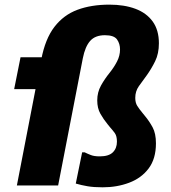

<svg xmlns="http://www.w3.org/2000/svg" viewBox="-20 -791 729 819"><path d="M418.2 8Q380.1 8 353.7 3.5Q327.2 -1 303.2 -8L330.4 -141.2H341.2Q353.8 -134.9 367.9 -129.5Q381.9 -124 405.6 -124Q444 -124 461.4 -141.3Q478.8 -158.6 478.8 -186.8Q478.8 -210.5 469.9 -223Q460.9 -235.4 450.2 -247.2L438.2 -262Q422 -281.7 408.4 -305.5Q394.8 -329.2 394.8 -362.8Q394.8 -397.3 410.7 -426Q426.6 -454.7 448.8 -482Q466.2 -503.8 479.1 -528.5Q492 -553.3 492 -580Q492 -604.6 479.2 -622.7Q466.3 -640.8 427.6 -640.8Q386.2 -640.8 364.7 -616.6Q343.1 -592.4 333.2 -542L228 0H52L156 -537.2Q172.8 -625.2 212.1 -676.3Q251.4 -727.4 310.5 -749.3Q369.6 -771.2 446.8 -771.2Q510 -771.2 557.6 -753.5Q605.1 -735.7 631.5 -699.1Q657.8 -662.4 657.8 -606.4Q657.8 -562.6 641.8 -529.9Q625.8 -497.3 605.6 -469.2Q587.2 -444.6 572.1 -423.1Q557 -401.5 557 -373.6Q557 -352.9 565.3 -339.7Q573.6 -326.4 587.2 -310L599.2 -295.2Q616.7 -274.2 631 -247.9Q645.2 -221.6 645.2 -179.6Q645.2 -113.8 614.1 -72.5Q582.9 -31.1 531 -11.6Q479.1 8 418.2 8ZM40.4 -410.8 67.6 -546.8H195.2L168 -410.8Z"/></svg>

Font: Kufam
Style: Italic
Weight: 400
Italic angle: -11°
Designer: Artur Schmal
Foundry: Original Type
Version: Version 1.301; ttfautohint (v1.8.3)